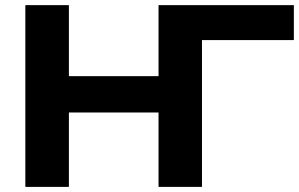

<svg xmlns="http://www.w3.org/2000/svg" viewBox="-20 -731 1169 751"><path d="M79.1 0V-710.9H249.5V-433.1H600.1V-710.9H1129.4V-574.2H770V0H600.1V-291H249.5V0Z"/></svg>

Font: Bert Sans Black
Style: Regular
Weight: 900
Designer: Christian Robertson, Adam Twardoch, & Cristiano Sobral
Foundry: Google
Version: Version 12.135;January 10, 2020;FontCreator 12.0.0.2547 64-b